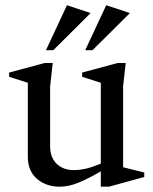

<svg xmlns="http://www.w3.org/2000/svg" viewBox="-20 -702 583 734"><path d="M208.1 11.7Q156.5 11.7 121.4 -18.3Q86.4 -48.3 86.4 -102.3V-385.5L15 -408.4V-424.6L150.6 -461.1H181.6L171.6 -371.5V-141.7Q171.6 -114.4 182.7 -94.1Q193.8 -73.8 214.4 -62.7Q235.1 -51.7 261.7 -51.7Q282.7 -51.7 305.8 -56.6Q328.9 -61.6 365.4 -76.6V-385.5L294.1 -408.4V-424.6L429.6 -461.1H460.6L450.6 -371.5V-62.6L531.5 -42.6V-25.4L396.4 11.7H365.4V-47.1Q316.2 -18.3 279.1 -3.3Q242.1 11.7 208.1 11.7ZM305.8 -510.1 386.1 -682 476.6 -652.1 333.6 -510.1ZM155.7 -510.1 236 -682 326.5 -652.1 183.8 -510.1Z"/></svg>

Font: Ancizar Serif Light
Style: Regular
Weight: 300
Designer: Cesar Puertas, Viviana Monsalve, Julian Moncada, Julian Prieto, Jose Castro, Felipe Aragon, Mariel Hernandez, Sara Alarc
Version: Version 8.100